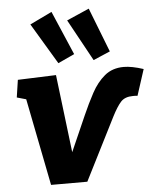

<svg xmlns="http://www.w3.org/2000/svg" viewBox="-58 -904 782 955"><g transform="rotate(-5 333.5 -426.5)"><path d="M667 -532 625 -402Q619 -403 613 -403Q607 -403 602 -403Q562 -403 541.5 -380.5Q521 -358 496 -309L339 2H158L72 -433L26 -446L39 -533L230 -540L277 -151L355 -328Q380 -385 407.5 -436Q435 -487 473.5 -519Q512 -551 569 -551Q609 -551 667 -532ZM247 -598 125 -802 235 -855 329 -636ZM423 -598 309 -806 421 -855 507 -634Z"/></g></svg>

Font: Bitter ExtraBold
Style: Italic
Weight: 800
Italic angle: -9°
Designer: Sol Matas, and Bitter project Authors
Foundry: Sol Matas
Version: Version 2.001